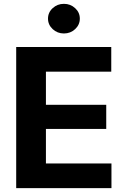

<svg xmlns="http://www.w3.org/2000/svg" viewBox="-20 -970 652 990"><path d="M63.5 0V-727.5H553.7V-600.6H216.8V-429.7H527.8V-305.2H216.8V-127H554.7V0ZM309.6 -797.4Q275.9 -797.4 251.7 -819.8Q227.5 -842.3 227.5 -874Q227.5 -905.8 251.7 -928Q275.9 -950.2 309.6 -950.2Q343.3 -950.2 367.4 -928Q391.6 -905.8 391.6 -874Q391.6 -842.3 367.4 -819.8Q343.3 -797.4 309.6 -797.4Z"/></svg>

Font: Konkhmer Sleokchher
Style: Regular
Weight: 400
Designer: Suon May Sophanith
Version: Version 1.000; ttfautohint (v1.8.4.7-5d5b);gftools[0.9.23]